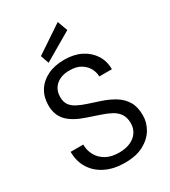

<svg xmlns="http://www.w3.org/2000/svg" viewBox="-224 -1039 1029 1161"><g transform="rotate(-30 291.0 -458.5)"><path d="M299 12Q222 12 165 -16Q108 -44 77 -94Q46 -144 46 -210H134Q134 -169 153 -134.5Q172 -100 208.5 -79.5Q245 -59 299 -59Q346 -59 379.5 -74.5Q413 -90 430.5 -117Q448 -144 448 -178Q448 -218 431 -243.5Q414 -269 384 -285Q354 -301 315.5 -313.5Q277 -326 234 -341Q149 -369 109.5 -411Q70 -453 70 -520Q70 -577 96.5 -620Q123 -663 172.5 -687.5Q222 -712 290 -712Q357 -712 406.5 -687Q456 -662 484 -618.5Q512 -575 512 -518H424Q424 -547 409 -575Q394 -603 363.5 -621.5Q333 -640 287 -640Q249 -641 219.5 -627.5Q190 -614 173.5 -589Q157 -564 157 -528Q157 -494 171.5 -473Q186 -452 213.5 -437.5Q241 -423 278 -411Q315 -399 360 -384Q411 -367 450.5 -342.5Q490 -318 512.5 -280Q535 -242 535 -183Q535 -133 508.5 -88.5Q482 -44 430 -16Q378 12 299 12ZM200 -743 180 -801 371 -929 397 -858Z"/></g></svg>

Font: DM Sans 12pt
Style: Regular
Weight: 400
Version: Version 4.004;gftools[0.9.30]